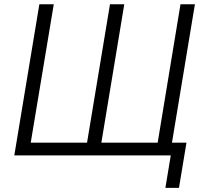

<svg xmlns="http://www.w3.org/2000/svg" viewBox="-20 -748 987 924"><path d="M169.4 -727.5H238.8L127.9 -61.5H398.9L509.3 -727.5H578.1L467.8 -61.5H738.8L848.6 -727.5H918L797.4 0H48.8ZM775.9 156.2 801.8 0H759.8L769.5 -61.5H877.4L841.3 156.2Z"/></svg>

Font: Inter 16pt Light
Style: Italic
Weight: 300
Italic angle: -9.3988°
Version: Version 4.001;git-66647c0bb